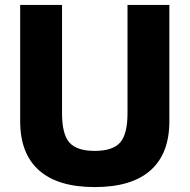

<svg xmlns="http://www.w3.org/2000/svg" viewBox="-20 -750 770 780"><path d="M365 10Q215 10 138.5 -58Q62 -126 62 -257V-730H232V-290Q232 -205 262 -171Q292 -137 365 -137Q438 -137 468 -171Q498 -205 498 -290V-730H668V-257Q668 -126 591.5 -58Q515 10 365 10Z"/></svg>

Font: M PLUS 1 ExtraBold
Style: Regular
Weight: 800
Designer: Coji Morishita
Foundry: UNDERFOREST DESIGN
Version: Version 1.001